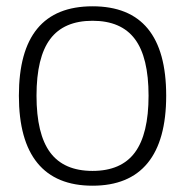

<svg xmlns="http://www.w3.org/2000/svg" viewBox="-20 -580 588 610"><path d="M40 -276Q40 -560 274 -560Q508 -560 508 -276Q508 -134 449 -62Q390 10 274 10Q158 10 99 -62Q40 -134 40 -276ZM452 -276Q452 -398 408.5 -456Q365 -514 274 -514Q183 -514 139.5 -456Q96 -398 96 -276Q96 -154 139.5 -95.5Q183 -37 274 -37Q365 -37 408.5 -95.5Q452 -154 452 -276Z"/></svg>

Font: Krub Light
Style: Regular
Weight: 300
Designer: Ekaluck Peanpanawate
Foundry: Cadson Demak Co.,Ltd.
Version: Version 1.000; ttfautohint (v1.6)